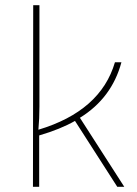

<svg xmlns="http://www.w3.org/2000/svg" viewBox="-20 -720 527 740"><path d="M448 -480Q411 -342 288 -266L459 0H432L269 -254Q213 -222 131 -198V0H107L108 -700H132V-310Q132 -263 128 -220Q368 -292 423 -480Z"/></svg>

Font: Taylor Sans Thin
Style: Regular
Weight: 100
Italic angle: -8°
Designer: Natanael Gama
Version: Version 1.001 September 8, 2015